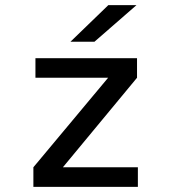

<svg xmlns="http://www.w3.org/2000/svg" viewBox="-20 -726 690 746"><path d="M109.7 0V-76.1L400.1 -423.9H117.7V-500H512.4V-423.9L224.4 -76.1H515.7V0ZM347.1 -563.9H253.8L400.8 -706H510.2Z"/></svg>

Font: Trispace Thin
Style: Regular
Weight: 100
Designer: Tyler Finck
Foundry: Etcetera Type Company
Version: Version 1.210